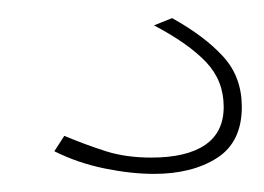

<svg xmlns="http://www.w3.org/2000/svg" viewBox="-20 -28 292 212"><path d="M150 164Q125 164 95.5 158Q66 152 40 139L51 122Q75 132 97 139Q119 146 147 146Q186 146 206.5 132Q227 118 227 90Q227 61 207.5 40.5Q188 20 150 0L170 -8Q206 12 226.5 34.5Q247 57 247 90Q247 129 219.5 146.5Q192 164 150 164Z"/></svg>

Font: Raleway Thin
Style: Regular
Weight: 100
Designer: Matt McInerney, Pablo Impallari, Rodrigo Fuenzalida
Foundry: Matt McInerney, Pablo Impallari, Rodrigo Fuenzalida
Version: Version 4.026